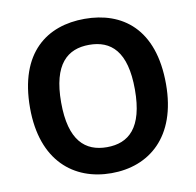

<svg xmlns="http://www.w3.org/2000/svg" viewBox="-83 -827 943 924"><g transform="rotate(-10 389.0 -365.0)"><path d="M721 -365C721 -636.5 572 -742 389 -742C206 -742 56.5 -636.5 56.5 -365C56.5 -105.5 206 12 389 12C572 12 721 -105.5 721 -365ZM208.5 -365C208.5 -553 283.5 -615 389 -615C495 -615 569 -553 569 -365C569 -177.5 495 -115 389 -115C283.5 -115 208.5 -177.5 208.5 -365Z"/></g></svg>

Font: Monaspace Neon Wide
Style: Bold
Weight: 700
Width: 7
Designer: Riley Cran & the Lettermatic Team
Foundry: Lettermatic
Version: Version 1.000 (Monaspace Neon)